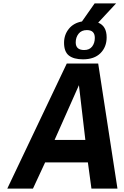

<svg xmlns="http://www.w3.org/2000/svg" viewBox="-20 -1116 736 1136"><path d="M359 -863Q359 -910 387 -945Q415 -980 465 -989L540 -1096H667L561 -982Q611 -962 611 -895Q611 -838 574.5 -801.5Q538 -765 471 -765Q416 -765 387.5 -787.5Q359 -810 359 -863ZM428 -865Q428 -820 478 -820Q509 -820 525 -840.5Q541 -861 541 -892Q541 -938 494 -938Q462 -938 445 -916.5Q428 -895 428 -865ZM675 0H521L500 -155H247L175 0H23L375 -740H561ZM485 -288 447 -612 303 -288Z"/></svg>

Font: Exo
Style: Bold Italic
Weight: 700
Italic angle: -9°
Designer: Natanael Gama
Foundry: Natanael Gama
Version: Version 1.500; ttfautohint (v1.6)